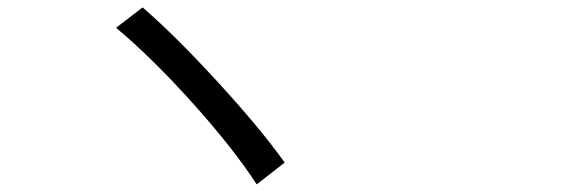

<svg xmlns="http://www.w3.org/2000/svg" viewBox="-20 -601 1540 516"><path d="M363.3 -581.1Q451.2 -504.9 565.4 -380.4Q679.7 -255.9 745.1 -164.1L669.9 -105.5Q606.4 -203.1 497.1 -324.7Q387.7 -446.3 292 -526.4Z"/></svg>

Font: Bpmf Zihi Sans Regular
Style: Regular
Weight: 400
Foundry: But Ko
Version: Version 1.320